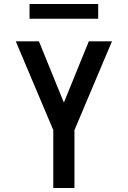

<svg xmlns="http://www.w3.org/2000/svg" viewBox="-20 -942 640 962"><path d="M247 0V-290L59 -735H175L300 -428L425 -735H541L353 -290V0ZM128 -848V-922H472V-848Z"/></svg>

Font: Iosevka Aile Semibold
Style: Regular
Weight: 600
Designer: Belleve Invis
Foundry: Belleve Invis
Version: Version 31.1.0; ttfautohint (v1.8.4)